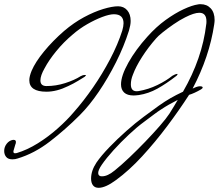

<svg xmlns="http://www.w3.org/2000/svg" viewBox="-24 -653 1045 917"><path d="M447 244Q429 244 420 232Q411 220 411 200Q411 162 437 123Q459 91 497.5 51Q536 11 580 -28Q624 -67 662 -95Q706 -128 735 -148.5Q764 -169 790 -184Q816 -199 850 -215Q942 -374 961 -537Q962 -540 962 -551Q962 -592 928 -592Q903 -592 860 -570Q834 -557 805 -537Q776 -517 753 -498.5Q730 -480 721 -469Q684 -427 654.5 -381Q625 -335 611 -297Q601 -273 601 -250Q601 -212 638 -218Q685 -226 728 -247Q771 -268 799 -291Q804 -294 811 -297Q818 -300 822 -300Q824 -300 824 -299Q824 -296 819 -291Q770 -253 727.5 -229.5Q685 -206 639 -199Q630 -198 624 -197.5Q618 -197 614 -197Q584 -197 569 -211Q554 -225 554 -250Q554 -291 589 -353.5Q624 -416 680 -478Q722 -525 767 -557.5Q812 -590 853 -609Q894 -628 922 -632Q925 -633 934 -633Q964 -633 982.5 -613Q1001 -593 1001 -557Q1001 -553 1000.5 -548Q1000 -543 999 -536Q976 -382 896 -230L912 -237Q923 -241 930 -241Q944 -241 944 -235Q944 -231 936 -226Q903 -207 879 -200Q832 -127 774.5 -50.5Q717 26 655 93.5Q593 161 530 207Q480 244 447 244ZM35 108Q15 108 5.5 96.5Q-4 85 -4 68Q-4 49 8 33.5Q20 18 38 15H41Q52 15 52 25Q52 32 49 38L42 62Q41 65 40.5 67Q40 69 40 71Q40 79 48 79Q53 79 56 78Q106 63 156.5 31.5Q207 0 252 -40Q297 -80 329 -118Q375 -170 420 -235Q465 -300 502 -370.5Q539 -441 560 -507Q566 -528 566 -542Q566 -585 520 -585Q499 -585 464.5 -572Q430 -559 392.5 -537.5Q355 -516 323 -488Q280 -452 244.5 -408.5Q209 -365 189 -327Q169 -292 169 -269Q169 -242 198 -242Q243 -242 287 -256Q331 -270 361 -289Q372 -295 380 -295Q389 -295 386 -292Q386 -291 380 -286Q372 -281 349 -267Q326 -253 302 -242Q247 -215 198 -215Q116 -215 116 -270Q116 -288 127 -315Q145 -357 186.5 -407.5Q228 -458 282 -505Q329 -545 377.5 -571Q426 -597 469 -610Q512 -623 540 -623Q567 -623 583.5 -604Q600 -585 600 -553Q600 -543 598 -532Q596 -521 592 -507Q568 -431 530 -355.5Q492 -280 447.5 -214.5Q403 -149 357 -103L356 -102Q288 -34 214 23Q140 80 60 104Q49 108 35 108ZM464 189Q490 189 524 161Q555 136 593.5 99.5Q632 63 670 23.5Q708 -16 739 -51.5Q770 -87 785 -110Q797 -129 807 -145.5Q817 -162 825 -176Q803 -165 783 -153.5Q763 -142 745 -130Q732 -122 712 -107Q692 -92 664 -71Q631 -47 592 -10.5Q553 26 518.5 64Q484 102 462 134Q445 159 445 173Q445 185 455 188Q456 189 464 189Z"/></svg>

Font: Allison
Style: Regular
Weight: 400
Designer: Robert E. Leuschke
Foundry: Robert E. Leuschke
Version: Version 1.010; ttfautohint (v1.8.3)